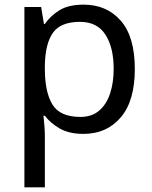

<svg xmlns="http://www.w3.org/2000/svg" viewBox="-20 -566 655 826"><path d="M340 -546Q439 -546 499.5 -477Q560 -408 560 -269Q560 -132 499.5 -61Q439 10 339 10Q277 10 236.5 -13.5Q196 -37 173 -68H167Q169 -51 171 -25Q173 1 173 20V240H85V-536H157L169 -463H173Q197 -498 236 -522Q275 -546 340 -546ZM324 -472Q242 -472 208.5 -426Q175 -380 173 -286V-269Q173 -170 205.5 -116.5Q238 -63 326 -63Q375 -63 406.5 -90Q438 -117 453.5 -163.5Q469 -210 469 -270Q469 -362 433.5 -417Q398 -472 324 -472Z"/></svg>

Font: Noto Sans Tai Tham
Style: Regular
Weight: 400
Designer: Monotype Design Team 2013. Revised by David WIlliams 2020
Foundry: Monotype Imaging Inc.
Version: Version 2.002